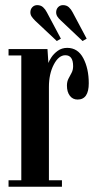

<svg xmlns="http://www.w3.org/2000/svg" viewBox="-20 -710 370 730"><path d="M12.5 0V-24.5H61V-499H12.5V-523.5H160.5L164 -470.5Q166 -477.5 175 -491.5Q184 -505.5 199.5 -516.8Q215 -528 235.5 -528Q276 -528 296.8 -488.5Q317.5 -449 317.5 -393.5Q317.5 -331.5 275 -331.5Q256.5 -331.5 245.5 -346Q234.5 -360.5 234.5 -384.5Q234.5 -400 240.5 -411.2Q246.5 -422.5 252.2 -433.2Q258 -444 258 -458.5Q258 -500 228.5 -500Q203 -500 184.5 -464.5Q166 -429 166 -379.5V-24.5H215.5V0ZM294 -554 212 -631.5Q203 -639.5 198.2 -647Q193.5 -654.5 193.5 -663Q193.5 -675 201 -682.8Q208.5 -690.5 219.5 -690.5Q233 -690.5 241.8 -682.5Q250.5 -674.5 256 -663.5L309.5 -563ZM196 -554 113.5 -631.5Q105 -640 100.2 -647.2Q95.5 -654.5 95.5 -663Q95.5 -675 103 -682.8Q110.5 -690.5 121.5 -690.5Q135 -690.5 143.8 -682.5Q152.5 -674.5 158 -663.5L211.5 -563Z"/></svg>

Font: Imbue 50pt SemiBold
Style: Regular
Weight: 600
Designer: Tyler Finck
Foundry: Etcetera Type Company
Version: Version 1.102; ttfautohint (v1.8.3)